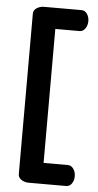

<svg xmlns="http://www.w3.org/2000/svg" viewBox="-55 -802 439 858"><g transform="rotate(5 164.0 -373.5)"><path d="M166 -674V-73H275Q290 -73 300 -59Q310 -45 310 -25Q310 -7 300.5 7Q291 21 275 21H108Q89 21 74.5 11.5Q60 2 60 -14V-733Q60 -749 74.5 -758.5Q89 -768 108 -768H275Q291 -768 300.5 -754Q310 -740 310 -722Q310 -702 300 -688Q290 -674 275 -674Z"/></g></svg>

Font: Dosis
Style: SemiBold
Weight: 600
Designer: Edgar Tolentino, Pablo Impallari, Igino Marini
Foundry: Edgar Tolentino, Pablo Impallari, Igino Marini
Version: Version 1.007